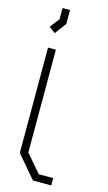

<svg xmlns="http://www.w3.org/2000/svg" viewBox="-139 -969 573 1016"><g transform="rotate(15 147.5 -461.0)"><path d="M155 0 50 -123V-700H93V-137L176 -40H255V0ZM30 -809 70 -861V-922H111V-846L64 -783Z"/></g></svg>

Font: Turret Road Light
Style: Regular
Weight: 300
Designer: Noponies
Foundry: Noponies
Version: Version 1.001; ttfautohint (v1.8)